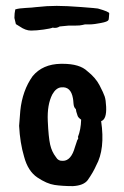

<svg xmlns="http://www.w3.org/2000/svg" viewBox="-20 -629 423 653"><path d="M105 -605Q139 -609 173 -609Q205 -609 257 -605Q309 -601 313 -600Q352 -589 351.5 -583.5Q351 -578 350.5 -570.5Q350 -563 349 -561Q346 -555 324 -551Q299 -546 285 -546H269Q267 -546 260 -544Q253 -542 237 -542H214Q206 -541 183 -539Q172 -532 159 -535Q153 -532 128.5 -528.5Q104 -525 85.5 -525Q67 -525 47 -539L34 -547L29 -568Q29 -584 32 -597Q45 -601 67.5 -602Q90 -603 104 -605ZM228 -295Q221 -335 189 -332Q171 -331 158 -308Q140 -273 142.5 -217.5Q145 -162 150.5 -137.5Q156 -113 170 -95Q178 -81 194 -82Q222 -82 235 -129L243 -153Q248 -158 245 -163Q255 -188 256 -222Q246 -229 244 -235Q238 -252 238 -258Q231 -263 230 -277Q229 -291 228 -295ZM45 -201 49 -252Q56 -321 91 -370Q125 -411 187 -412H193Q251 -412 277 -387Q305 -365 318.5 -339Q332 -313 336 -301Q340 -289 341 -266Q343 -223 324 -217Q338 -122 307 -66Q297 -43 278 -16Q264 2 228 4Q192 4 165.5 0Q139 -4 107 -25.5Q75 -47 62 -96Q48 -143 45 -201Z"/></svg>

Font: Caveat Brush
Style: Regular
Weight: 400
Designer: Pablo Impallari
Foundry: Creative Lab NY
Version: Version 1.096; ttfautohint (v1.3)